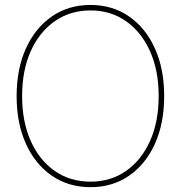

<svg xmlns="http://www.w3.org/2000/svg" viewBox="-20 -756 738 784"><path d="M349.6 8.3Q259.8 8.3 191.7 -38.6Q123.5 -85.4 85.7 -169.2Q47.9 -252.9 47.9 -363.3Q47.9 -474.6 85.9 -558.3Q124 -642.1 191.9 -689Q259.8 -735.8 349.6 -735.8Q439 -735.8 506.8 -689Q574.7 -642.1 612.5 -558.3Q650.4 -474.6 650.4 -363.3Q650.4 -252.4 612.5 -168.7Q574.7 -85 506.8 -38.3Q439 8.3 349.6 8.3ZM349.6 -14.2Q432.1 -14.2 494.9 -58.1Q557.6 -102.1 592.8 -180.7Q627.9 -259.3 627.9 -363.3Q627.9 -467.8 592.8 -546.4Q557.6 -625 494.9 -669.2Q432.1 -713.4 349.6 -713.4Q267.1 -713.4 204.1 -669.7Q141.1 -626 105.7 -547.4Q70.3 -468.8 70.3 -363.3Q70.3 -259.8 105.2 -181.2Q140.1 -102.5 203.1 -58.3Q266.1 -14.2 349.6 -14.2Z"/></svg>

Font: Inter 28pt Thin
Style: Regular
Weight: 250
Designer: Rasmus Andersson
Foundry: rsms
Version: Version 4.001;git-66647c0bb